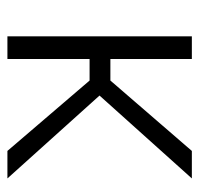

<svg xmlns="http://www.w3.org/2000/svg" viewBox="-30 -508 538 518"><g transform="rotate(90 239.0 -249.0)"><path d="M197.3 -277.8H139.2V-497.6H78.1V0H139.2V-221.7H197.3L387.2 0H461.4L237.8 -248.5L461.4 -497.6H387.2Z"/></g></svg>

Font: Estedad Light
Style: Regular
Weight: 300
Designer: Amin Abedi
Version: Version 7.3